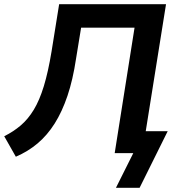

<svg xmlns="http://www.w3.org/2000/svg" viewBox="-29 -725 844 909"><path d="M520 164 602 0H514L608 -594H355L331 -447Q316 -347 290.5 -271.5Q265 -196 230 -140.5Q195 -85 149.5 -46.5Q104 -8 46 17L-9 -80Q35 -102 69.5 -131.5Q104 -161 131 -205.5Q158 -250 178.5 -317Q199 -384 215 -481L251 -705H757L661 -104H765L632 164Z"/></svg>

Font: Nunito Sans 10pt
Style: Bold Italic
Weight: 700
Italic angle: -9°
Designer: Vernon Adams
Foundry: Vernon Adams
Version: Version 3.101;gftools[0.9.27]